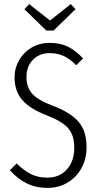

<svg xmlns="http://www.w3.org/2000/svg" viewBox="-20 -905 484 936"><path d="M385 -620 352 -587Q321 -618 290.5 -632Q260 -646 222 -646Q172 -646 140.5 -613.5Q109 -581 109 -530Q109 -479 137.5 -447.5Q166 -416 239 -389Q323 -357 362.5 -312Q402 -267 402 -187Q402 -132 378 -87Q354 -42 310.5 -15.5Q267 11 211 11Q155 11 110.5 -11Q66 -33 28 -75L61 -108Q96 -74 130.5 -56.5Q165 -39 210 -39Q270 -39 306 -79Q342 -119 342 -185Q342 -244 314 -278Q286 -312 212 -341Q126 -374 88.5 -417.5Q51 -461 51 -528Q51 -573 73 -611.5Q95 -650 134 -673Q173 -696 222 -696Q274 -696 312 -677Q350 -658 385 -620ZM325 -885 348 -860 241 -756H206L99 -860L122 -885L224 -805Z"/></svg>

Font: Fira Sans Extra Condensed Light
Style: Regular
Weight: 300
Width: 1
Designer: Carrois Corporate & Edenspiekermann AG
Foundry: Carrois Corporate GbR & Edenspiekermann AG
Version: Version 4.203